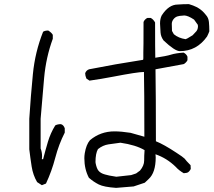

<svg xmlns="http://www.w3.org/2000/svg" viewBox="-20 -865 1040 931"><path d="M544 -8 616 -16 640 -24 659 -38Q679 -62 679 -86.5Q679 -111 681 -137Q639 -162 564 -173L506 -165Q479 -161 455 -142Q443 -121 443 -79L444 -72Q449 -48 457 -38Q467 -25 489 -19Q504 -14 544 -8ZM543 46Q484 42 459 29.5Q434 17 411 -3Q389 -45 389 -98Q389 -109 391 -122Q398 -164 416 -185Q467 -228 535 -228Q568 -228 613 -221L680 -202Q680 -436 678 -516Q647 -516 528 -493Q471 -482 414 -474L399 -484Q393 -498 393 -510Q398 -524 412 -529Q538 -554 674 -575Q674 -579 675 -582V-611Q676 -624 676 -758Q677 -763 683 -769.5Q689 -776 695 -778H711Q724 -771 732 -756Q732 -625 733 -585Q787 -593 809 -600Q831 -607 870 -610Q884 -603 889 -590V-573Q887 -568 880.5 -561.5Q874 -555 870 -554L734 -529Q736 -403 736 -180Q774 -165 836 -124Q867 -104 875 -96Q882 -86 904 -64L905 -46Q903 -41 897.5 -34.5Q892 -28 885.5 -27Q879 -26 871 -25Q847 -39 832 -56Q789 -98 734 -117L735 -102Q735 -28 701 3L682 21L628 39ZM183 33 160 18Q140 -16 133.5 -57.5Q127 -99 122 -141V-289Q129 -399 139.5 -506Q150 -613 189 -711Q198 -717 214 -717Q230 -707 236 -696V-677Q203 -587 194 -487.5Q185 -388 177 -289V-145Q184 -128 184 -107L183 -93H189Q200 -136 212.5 -178Q225 -220 248 -257Q259 -263 275 -263Q288 -260 294 -243V-222Q265 -165 248 -100Q231 -35 203 25ZM880 -675 889 -679 914 -694 927 -708Q940 -719 940 -738L939 -745L921 -770Q891 -790 873 -790L864 -789Q852 -789 840.5 -785.5Q829 -782 821 -771.5Q813 -761 813 -749L814 -715L823 -699Q846 -680 880 -675ZM852 -617Q828 -617 773 -669Q760 -687 758.5 -707Q757 -727 756 -751Q756 -774 764 -790Q798 -843 842 -843Q868 -845 896 -845Q917 -839 935 -830Q937 -828 940 -827Q961 -815 978 -793Q991 -779 993 -758.5Q995 -738 995 -713Q991 -702 984 -688Q934 -617 852 -617Z"/></svg>

Font: Yozai
Style: Regular
Weight: 400
Designer: LXGW / Y.OzVox
Foundry: LXGW / Y.OzVox
Version: Version 0.861;October 22, 2024